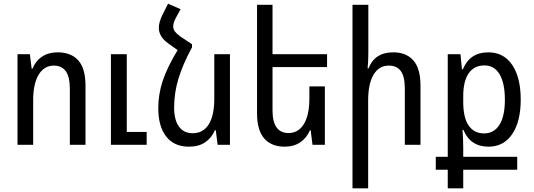

<svg xmlns="http://www.w3.org/2000/svg" viewBox="-20 -786 2896 1042"><path d="M75 -492H142L152 -413H156Q173 -455 208 -478.5Q243 -502 293 -502Q366 -502 405 -458Q444 -414 444 -322V0H359V-306Q359 -430 272 -430Q220 -430 190 -381Q160 -332 160 -241V0H75ZM582 -492H668V-70H776V0H582Z M1228 -492V0H1161L1151 -79H1146Q1128 -37 1093 -13.5Q1058 10 1005 10Q925 10 882 -45Q839 -100 839 -199Q839 -275 863.5 -348.5Q888 -422 944 -514L895 -549Q842 -586 842 -635Q842 -664 860 -702L892 -766L960 -736L936 -692Q920 -663 920 -643Q920 -628 929 -615.5Q938 -603 957 -589L1022 -546V-529Q972 -437 948.5 -359.5Q925 -282 925 -203Q925 -135 951 -99Q977 -63 1026 -63Q1082 -63 1112.5 -110.5Q1143 -158 1143 -252V-492Z M1459 -422V-187Q1459 -64 1546 -64Q1599 -64 1629 -112.5Q1659 -161 1659 -252V-317H1743V0H1676L1666 -79H1662Q1645 -38 1610 -14Q1575 10 1525 10Q1453 10 1414 -34.5Q1375 -79 1375 -170V-760H1459V-492H1755V-422Z M1979 -500Q1979 -454 1975 -415H1980Q2014 -502 2114 -502Q2185 -502 2223.5 -458Q2262 -414 2262 -322V0H2177V-306Q2177 -370 2155.5 -400Q2134 -430 2090 -430Q2037 -430 2007.5 -381Q1978 -332 1978 -241V236H1893V-760H1979Z M2410 135H2345V65H2410V-492H2479L2487 -410H2492Q2530 -502 2630 -502Q2714 -502 2760 -433.5Q2806 -365 2806 -246Q2806 -127 2760 -58.5Q2714 10 2631 10Q2533 10 2495 -81H2490Q2494 -29 2494 13V65H2787V135H2494V236H2410ZM2720 -245Q2720 -334 2691.5 -382.5Q2663 -431 2609 -431Q2553 -431 2523.5 -388Q2494 -345 2494 -265V-233Q2494 -147 2523.5 -104.5Q2553 -62 2607 -62Q2661 -62 2690.5 -108.5Q2720 -155 2720 -245Z"/></svg>

Font: Noto Sans Armenian Narrow
Style: Regular
Weight: 400
Width: 4
Designer: Monotype Design team
Foundry: Monotype Imaging Inc.
Version: Version 1.000